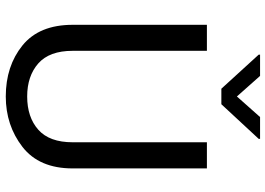

<svg xmlns="http://www.w3.org/2000/svg" viewBox="-152 -790 951 688"><g transform="rotate(90 324.0 -445.5)"><path d="M489.3 -710.9H583V-230Q583 -109.9 505.9 -50Q428.7 9.8 325.2 9.8Q216.3 9.8 142.3 -50Q68.4 -109.9 68.4 -230V-710.9H161.6V-230Q161.6 -146.5 206.8 -106.7Q252 -66.9 325.2 -66.9Q399.4 -66.9 444.3 -106.7Q489.3 -146.5 489.3 -230ZM251.5 -901.4 325.2 -818.4 398.9 -901.4H477.1V-896.5L353 -762.7H297.4L175.3 -896.5V-901.4Z"/></g></svg>

Font: Roboto21382017
Style: Regular
Weight: 400
Designer: Christian Robertson
Foundry: Google
Version: Version 2.138; 2017